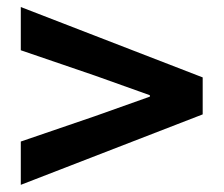

<svg xmlns="http://www.w3.org/2000/svg" viewBox="-20 -647 630 541"><path d="M38.6 -126.2V-248.2L248.5 -320L402.3 -374.7V-378.7L248.5 -433.6L38.6 -505.4V-627.2L551.1 -428.9V-324.7Z"/></svg>

Font: Noto Sans KR Thin
Style: Regular
Weight: 100
Designer: Ryoko NISHIZUKA 西塚涼子 (kana, bopomofo & ideographs); Paul D. Hunt (Latin, Greek & Cyrillic); Sandoll Communications 산돌커뮤니
Foundry: Adobe
Version: Version 2.004-H2;hotconv 1.0.118;makeotfexe 2.5.65603